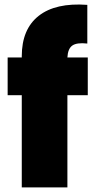

<svg xmlns="http://www.w3.org/2000/svg" viewBox="-20 -809 413 829"><path d="M74 -398H13V-561H74V-566Q74 -683 147 -740.5Q220 -798 357 -788V-621Q312 -626 292.5 -612.5Q273 -599 271 -561H359V-398H271V0H74Z"/></svg>

Font: SVN-Poppins ExtraBold
Style: Regular
Weight: 800
Designer: Ninad Kale (Devanagari), Jonny Pinhorn (Latin)
Foundry: Indian Type Foundry
Version: Version 3.002 2017; ttfautohint (v1.8.3)